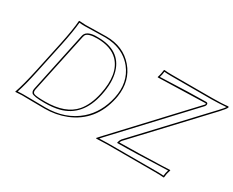

<svg xmlns="http://www.w3.org/2000/svg" viewBox="-95 -992 1620 1336"><g transform="rotate(30 715.0 -324.0)"><path d="M281.2 -645Q313.5 -645 363.8 -646.5Q415 -647.9 446.8 -647.9Q585 -647.9 665 -554.2Q745.1 -460.9 724.1 -326.7Q722.7 -316.9 720.7 -308.1Q676.8 -102.1 495.1 -29.3Q416 2 326.7 2Q270.5 2 216.8 1Q175.3 0 144 0L91.3 2.9L90.8 0Q115.2 -68.8 143.6 -200.2L195.8 -444.8Q223.1 -574.2 228 -645L230.5 -647.9Q232.9 -647.9 281.2 -645ZM204.6 -82Q199.2 -56.6 216.3 -49.3Q236.3 -42 304.7 -42Q467.3 -42 542 -127.9Q591.3 -186 612.3 -284.2Q649.9 -461.4 568.4 -545.4Q510.3 -604 399.4 -604Q327.6 -604 312 -578.1Q308.6 -571.3 307.1 -564ZM894.5 -54.2Q952.6 -54.2 1053.2 -56.9Q1153.8 -59.6 1225.1 -62L1296.9 -64.9L1298.3 -62Q1293 -45.9 1289.1 -28.8Q1288.6 -25.4 1285.2 0L1282.2 2.9Q1257.8 0 1211.9 0H829.1L741.2 2.9L739.3 -1Q748 -9.8 762.2 -26.4Q770 -35.2 772.9 -38.1L1277.3 -579.1Q1285.6 -589.4 1276.4 -590.8L899.4 -580.1L897.9 -583Q903.3 -599.1 906.7 -616.2Q907.2 -619.6 911.1 -645L913.6 -647.9Q937.5 -645 974.1 -645H1298.3Q1377.4 -645 1425.3 -650.9Q1430.2 -648.9 1430.2 -645Q1426.3 -631.3 1388.7 -590.8L903.3 -71.8Q896.5 -63 894.5 -54.2ZM281.2 -634.8Q255.9 -634.8 237.3 -637.2Q231.4 -566.4 205.6 -442.9L153.3 -197.8Q127.4 -75.2 104.5 -8.3Q123 -9.8 144 -9.8Q176.3 -9.8 217.3 -9.3Q272 -8.3 326.7 -7.8Q486.8 -7.8 592.8 -99.6Q682.1 -177.7 710.9 -310.1Q739.3 -443.8 664.6 -539.6Q607.4 -611.3 512.7 -631.3Q480.5 -637.7 446.8 -638.2Q415 -638.2 364.3 -636.7Q313 -634.8 281.2 -634.8ZM194.8 -84 296.9 -565.9Q306.2 -609.9 377.4 -613.8Q387.7 -614.3 399.4 -613.8Q579.1 -613.8 622.1 -470.2Q633.8 -430.2 633.8 -383.3Q633.3 -335 622.1 -281.7Q580.6 -85.9 420.9 -44.9Q370.6 -32.2 304.7 -32.2Q216.3 -32.2 200.7 -47.9Q193.4 -56.6 192.9 -68.8Q193.4 -75.7 194.8 -84ZM894.5 -43.9H881.8L884.8 -56.2Q888.2 -68.4 895.5 -78.1V-78.6L1381.3 -597.7Q1410.6 -629.4 1417 -640.1Q1354 -635.3 1298.3 -634.8H974.1Q942.9 -634.8 919.9 -637.2Q917.5 -618.7 916.5 -613.8Q914.1 -603 910.6 -590.3Q1162.1 -600.6 1276.4 -601.1Q1293.5 -601.1 1289.6 -582.5Q1287.6 -576.2 1284.7 -572.3L780.3 -31.2Q777.3 -28.3 770.3 -20.3Q763.2 -12.2 759.3 -7.8Q806.2 -9.8 829.1 -9.8H1211.9Q1253.9 -9.8 1275.9 -7.8Q1278.3 -25.9 1279.3 -31.2Q1281.7 -42 1285.6 -54.7Q1017.1 -43.9 894.5 -43.9Z"/></g></svg>

Font: Linux Biolinum Outline O
Style: Italic
Weight: 400
Italic angle: -12°
Designer: Philipp H. Poll
Foundry: Philipp H. Poll
Version: Version 0.6.2